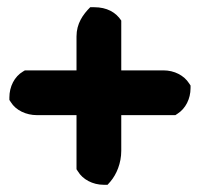

<svg xmlns="http://www.w3.org/2000/svg" viewBox="-20 -537 556 532"><path d="M6 -260 10 -254C24 -231 53 -218 82 -218H192V-68L196 -62C209 -40 237 -25 267 -25H278L286 -34C303 -54 316 -85 316 -119V-218H466L472 -222C494 -236 508 -263 508 -293V-300L504 -306C490 -328 463 -342 433 -342H316V-480C301 -503 276 -517 241 -517H230C210 -497 192 -472 192 -436V-342H49L44 -339C20 -325 6 -297 6 -267Z"/></svg>

Font: Snowfall
Style: Blk
Weight: 900
Designer: Jasper
Foundry: Cannot Into Space Fonts
Version: Version 0.9